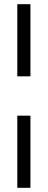

<svg xmlns="http://www.w3.org/2000/svg" viewBox="-20 -770 228 915"><path d="M125 -406.2H62.5V-750H125ZM125 125H62.5V-218.8H125Z"/></svg>

Font: Juliett
Style: Regular
Weight: 400
Designer: GGBotNet
Foundry: GGBotNet
Version: 0.60